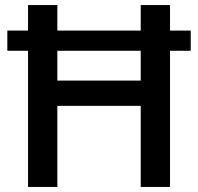

<svg xmlns="http://www.w3.org/2000/svg" viewBox="-20 -740 784 760"><path d="M91 0V-539H9V-619H91V-720H207V-619H537V-720H653V-619H735V-539H653V0H537V-321H207V0ZM207 -421H537V-539H207Z"/></svg>

Font: Kufam Medium
Style: Regular
Weight: 500
Designer: Wael Morcos, Artur Schmal
Foundry: Original Type
Version: Version 1.300; ttfautohint (v1.8.3)